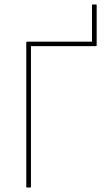

<svg xmlns="http://www.w3.org/2000/svg" viewBox="-20 -842 486 862"><path d="M101 0Q98 0 98 -3V-652Q98 -655 101 -655H410Q414 -655 414 -652V-638Q414 -635 410 -635H119V-3Q119 0 115 0ZM393 -639V-818Q393 -821 394 -821.5Q395 -822 396 -822H410Q412 -822 413 -821.5Q414 -821 414 -818V-639Z"/></svg>

Font: Sofia Sans Semi Condensed Thin
Style: Regular
Weight: 250
Version: Version 4.100